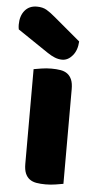

<svg xmlns="http://www.w3.org/2000/svg" viewBox="-78 -781 414 822"><g transform="rotate(5 129.0 -369.5)"><path d="M-22 -643Q-24 -653 -24 -663Q-24 -701 -5 -724Q14 -747 47 -747Q72 -747 89 -737Q106 -727 127 -709L240 -614Q238 -576 218.5 -553Q199 -530 174 -530Q158 -530 142 -536.5Q126 -543 110 -554ZM226 -1Q215 1 193.5 4.5Q172 8 150 8Q128 8 110.5 5Q93 2 81 -7Q69 -16 62.5 -31.5Q56 -47 56 -72V-479Q67 -481 88.5 -484.5Q110 -488 132 -488Q154 -488 171.5 -485Q189 -482 201 -473Q213 -464 219.5 -448.5Q226 -433 226 -408Z"/></g></svg>

Font: Baloo Thambi
Style: Regular
Weight: 400
Designer: Aadarsh Rajan and Ek Type
Foundry: Ek Type
Version: Version 1.443;PS 1.000;hotconv 16.6.51;makeotf.lib2.5.65220;